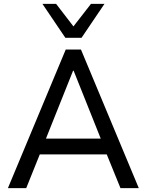

<svg xmlns="http://www.w3.org/2000/svg" viewBox="-20 -976 760 996"><path d="M21 0 321 -719H400L700 0H605L522 -204L565 -175H155L198 -204L116 0ZM359 -609 210 -236 186 -257H534L511 -236L362 -609ZM319 -780 200 -956H271L361 -839L452 -956H522L403 -780Z"/></svg>

Font: Nunitoga
Style: Medium
Weight: 500
Designer: Vernon Adams
Foundry: Vernon Adams
Version: Version 1.0